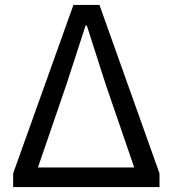

<svg xmlns="http://www.w3.org/2000/svg" viewBox="-20 -754 697 774"><path d="M33 0V-55L276 -734H381L623 -55V0ZM133 -79H521L406 -414L330 -651H325L248 -414Z"/></svg>

Font: Chiron Sans HK TT
Style: Regular
Weight: 400
Designer: Ryoko NISHIZUKA 西塚涼子 (kana, bopomofo & ideographs); Paul D. Hunt (Latin, Greek & Cyrillic); Sandoll Communications 산돌커뮤니
Foundry: Adobe
Version: Version 2.022;hotconv 1.0.109;makeotfexe 2.5.65596